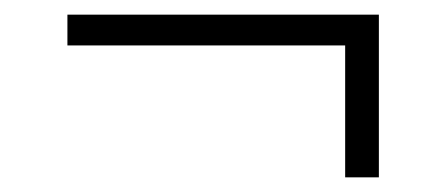

<svg xmlns="http://www.w3.org/2000/svg" viewBox="-20 -391 609 262"><path d="M451 -149V-329H72V-371H497V-149Z"/></svg>

Font: Montserrat Light
Style: Regular
Weight: 300
Designer: Julieta Ulanovsky
Foundry: Julieta Ulanovsky
Version: Version 9.000; ttfautohint (v1.8.4.7-5d5b)